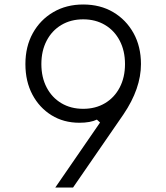

<svg xmlns="http://www.w3.org/2000/svg" viewBox="-20 -834 740 854"><path d="M350 -814Q426 -814 483.5 -780Q541 -746 574 -686.5Q607 -627 607 -549Q607 -440 529 -325L305 0H226L425 -289L411 -302Q382 -288 333 -288Q263 -288 209 -321.5Q155 -355 124 -413.5Q93 -472 93 -549Q93 -627 126 -686.5Q159 -746 217 -780Q275 -814 350 -814ZM536 -549Q536 -608 512.5 -653Q489 -698 447 -723Q405 -748 350 -748Q295 -748 253 -723Q211 -698 187.5 -653Q164 -608 164 -549Q164 -490 187.5 -445Q211 -400 253 -375Q295 -350 350 -350Q405 -350 447 -375Q489 -400 512.5 -445Q536 -490 536 -549Z"/></svg>

Font: Martian Mono ExtraLight
Style: Regular
Weight: 200
Monospace: yes
Designer: Roman Shamin
Foundry: Evil Martians
Version: Version 1.000; ttfautohint (v1.8.4.7-5d5b)